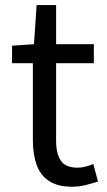

<svg xmlns="http://www.w3.org/2000/svg" viewBox="-20 -716 417 750"><path d="M262.5 13.4Q204.9 13.4 171 -9.3Q137.2 -32 122.8 -72.8Q108.4 -113.5 108.4 -167.7V-469H27.1V-537.6L112.7 -543.4L123 -696.2H199.2V-543.4H346.6V-469H199.2V-165.4Q199.2 -116 217.6 -88.5Q235.9 -61 283.4 -61Q298 -61 315.1 -65.4Q332.1 -69.8 344.5 -75.6L362.8 -7Q340.2 0.6 314.2 7Q288.2 13.4 262.5 13.4Z"/></svg>

Font: Noto Sans KR Thin
Style: Regular
Weight: 100
Designer: Ryoko NISHIZUKA 西塚涼子 (kana, bopomofo & ideographs); Paul D. Hunt (Latin, Greek & Cyrillic); Sandoll Communications 산돌커뮤니
Foundry: Adobe
Version: Version 2.004-H2;hotconv 1.0.118;makeotfexe 2.5.65603